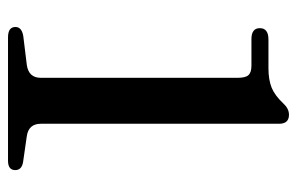

<svg xmlns="http://www.w3.org/2000/svg" viewBox="-154 -604 758 491"><g transform="rotate(90 225.5 -359.0)"><path d="M80.5 -622.5Q52.5 -622.5 52.5 -644Q52.5 -666 81.5 -666H155Q184.5 -666 204.8 -674.2Q225 -682.5 245.5 -704.5Q258.5 -718.5 274 -718.5Q297 -718.5 297 -693V-84Q297 -52.5 329 -48L395 -38.5Q415.5 -35 415.5 -18.5Q415.5 0 391.5 0H76Q49.5 0 49.5 -19Q49.5 -35 72.5 -39L146 -48Q179.5 -52.5 179.5 -84V-587Q179.5 -607.5 172.5 -615Q165.5 -622.5 148.5 -622.5Z"/></g></svg>

Font: Fraunces 9pt S000
Style: Regular
Weight: 400
Version: Version 1.000; ttfautohint (v1.8.3)